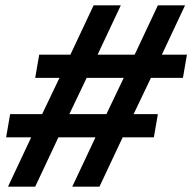

<svg xmlns="http://www.w3.org/2000/svg" viewBox="-20 -700 721 720"><path d="M251 0 338 -185H199L112 0H10L97 -185H3L18 -272H138L203 -408H112L127 -495H244L331 -680H433L346 -495H485L572 -680H674L587 -495H681L666 -408H546L481 -272H572L557 -185H440L353 0ZM240 -272H379L444 -408H305Z"/></svg>

Font: Inria Sans
Style: Bold Italic
Weight: 700
Italic angle: -10°
Designer: Black Foundry Team
Foundry: Black Foundry
Version: Version 1.2; ttfautohint (v1.8.3)